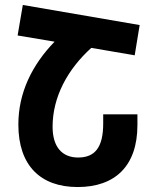

<svg xmlns="http://www.w3.org/2000/svg" viewBox="-20 -744 632 774"><path d="M72 -724 51 -601 200 -576C109 -482 54 -370 54 -242C54 -77 143 10 293 10C444 10 534 -75 534 -240V-283H396V-246C396 -149 362 -109 295 -109C230 -109 192 -152 192 -233C192 -354 253 -465 348 -551L523 -521L543 -643Z"/></svg>

Font: Noto Sans Armenian Condensed
Style: Bold
Weight: 700
Width: 3
Designer: Monotype Design Team
Foundry: Monotype Imaging Inc.
Version: Version 2.008